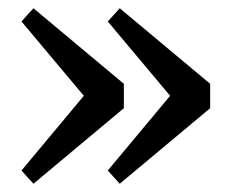

<svg xmlns="http://www.w3.org/2000/svg" viewBox="-20 -485 558 465"><path d="M280 -282V-223L61 -40L32 -72L183 -253L32 -433L61 -465ZM270 -465 489 -282V-223L270 -40L241 -72L392 -253L241 -433Z"/></svg>

Font: TypoPRO Source Serif Pro
Style: Regular
Weight: 600
Designer: Frank Grießhammer
Foundry: Adobe Systems Incorporated
Version: Version 1.017;PS 1.0;hotconv 1.0.79;makeotf.lib2.5.61930